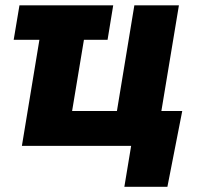

<svg xmlns="http://www.w3.org/2000/svg" viewBox="-20 -556 770 732"><path d="M411.6 -535.6 390.1 -404.3H32.2L54.2 -535.6ZM63.5 0 151.9 -535.6H321.8L254.9 -132.8H425.8L492.2 -535.6H662.1L573.2 0ZM454.1 156.2 480 0H435.5L457.5 -132.8H674.8L618.2 156.2Z"/></svg>

Font: Inter 20pt ExtraBold
Style: Italic
Weight: 800
Italic angle: -9.3988°
Version: Version 4.001;git-66647c0bb